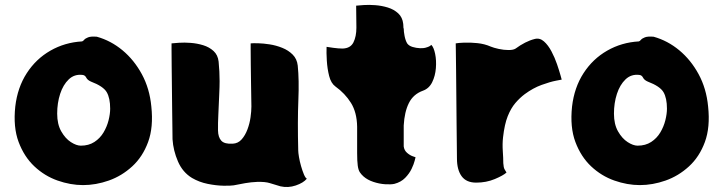

<svg xmlns="http://www.w3.org/2000/svg" viewBox="-20 -737 2935 779"><path d="M594 -305Q603 -221 581 -161Q559 -101 516.5 -62Q474 -23 421.5 -4.5Q369 14 317 14Q266 14 213.5 -4.5Q161 -23 119.5 -62Q78 -101 55.5 -161Q33 -221 42 -305Q51 -382 88.5 -440Q126 -498 184.5 -531.5Q243 -565 313 -569Q317 -570 321.5 -575.5Q326 -581 337.5 -585.5Q349 -590 373 -588Q430 -572 477 -533Q524 -494 555.5 -436Q587 -378 594 -305ZM308 -146Q340 -146 363 -161Q386 -176 400 -199.5Q414 -223 420.5 -249Q427 -275 427 -296Q427 -339 413 -363Q399 -387 349 -406Q335 -412 330 -422Q325 -432 315 -433Q282 -437 259 -415Q236 -393 224 -356Q212 -319 212 -276Q212 -233 228.5 -204Q245 -175 267.5 -160.5Q290 -146 308 -146Z M1190 -127Q1190 -118 1193 -100Q1196 -82 1201.5 -63Q1207 -44 1213 -29.5Q1219 -15 1225 -12Q1211 5 1180 15.5Q1149 26 1118 19Q1094 12 1075 6Q1056 0 1023 1Q999 2 975.5 6Q952 10 928 15Q916 17 886.5 16.5Q857 16 822.5 9Q788 2 759 -15Q721 -38 702 -82Q683 -126 680 -172Q680 -183 679.5 -215Q679 -247 678.5 -291Q678 -335 677.5 -382Q677 -429 676.5 -469.5Q676 -510 676 -535.5Q676 -561 676 -561Q685 -562 706.5 -563.5Q728 -565 754 -563Q780 -561 804.5 -553.5Q829 -546 846.5 -530Q864 -514 867 -487Q869 -465 870 -447Q871 -429 871 -407.5Q871 -386 869.5 -354.5Q868 -323 866 -275Q864 -236 864.5 -208Q865 -180 878 -166Q891 -152 924 -154Q946 -155 960.5 -171.5Q975 -188 984 -212Q993 -236 996.5 -261Q1000 -286 1000 -305Q1000 -309 999.5 -336Q999 -363 998.5 -400.5Q998 -438 997.5 -475Q997 -512 997 -536.5Q997 -561 997 -561Q1006 -562 1027 -561.5Q1048 -561 1074 -557Q1100 -553 1125 -543Q1150 -533 1167.5 -515.5Q1185 -498 1188 -471Q1194 -413 1190.5 -329.5Q1187 -246 1190 -127Z M1730 -555Q1740 -545 1745.5 -518.5Q1751 -492 1748.5 -460.5Q1746 -429 1733.5 -403.5Q1721 -378 1696 -369Q1657 -355 1639 -319Q1621 -283 1618 -228V-143Q1620 -127 1631.5 -117Q1643 -107 1654.5 -103Q1666 -99 1666 -99Q1666 -99 1662.5 -85Q1659 -71 1650 -52Q1641 -33 1624 -15.5Q1607 2 1580 9Q1566 12 1542.5 10.5Q1519 9 1495 1Q1471 -7 1455 -21Q1446 -29 1440 -38Q1434 -47 1431.5 -65Q1429 -83 1429 -116V-223Q1428 -281 1404 -319.5Q1380 -358 1341 -386Q1323 -399 1315.5 -428.5Q1308 -458 1306 -491Q1304 -524 1305 -547Q1310 -546 1332 -543Q1354 -540 1370 -540Q1402 -541 1414 -565Q1426 -589 1426 -625L1425 -714Q1434 -715 1455.5 -716.5Q1477 -718 1503 -716Q1529 -714 1553.5 -706.5Q1578 -699 1595.5 -683Q1613 -667 1616 -640Q1616 -637 1616.5 -632.5Q1617 -628 1617 -622H1618Q1618 -609 1621.5 -591Q1625 -573 1632 -561Q1639 -551 1654 -546.5Q1669 -542 1683.5 -541.5Q1698 -541 1705 -543Q1716 -546 1721 -548.5Q1726 -551 1730 -555Z M2150 -579Q2170 -584 2187 -569Q2204 -554 2217.5 -528.5Q2231 -503 2240 -476.5Q2249 -450 2254 -432Q2259 -414 2259 -414Q2259 -414 2235.5 -409.5Q2212 -405 2177.5 -392.5Q2143 -380 2109 -355Q2089 -340 2071 -319Q2053 -298 2040 -265.5Q2027 -233 2021 -180Q2018 -153 2020 -124Q2022 -95 2022 -75Q2023 -57 2027.5 -49.5Q2032 -42 2035 -37Q2022 -25 1987.5 -10.5Q1953 4 1912 4Q1872 4 1853 -22Q1834 -48 1834 -94Q1834 -105 1833.5 -142.5Q1833 -180 1832.5 -233Q1832 -286 1831.5 -343Q1831 -400 1830.5 -449.5Q1830 -499 1829.5 -530Q1829 -561 1829 -561Q1839 -563 1863.5 -564Q1888 -565 1917 -562Q1946 -559 1971 -548Q1983 -543 2003.5 -538.5Q2024 -534 2043.5 -534Q2063 -534 2072 -540Q2091 -554 2110.5 -564Q2130 -574 2150 -579Z M2853 -305Q2862 -221 2840 -161Q2818 -101 2775.5 -62Q2733 -23 2680.5 -4.5Q2628 14 2576 14Q2525 14 2472.5 -4.5Q2420 -23 2378.5 -62Q2337 -101 2314.5 -161Q2292 -221 2301 -305Q2310 -382 2347.5 -440Q2385 -498 2443.5 -531.5Q2502 -565 2572 -569Q2576 -570 2580.5 -575.5Q2585 -581 2596.5 -585.5Q2608 -590 2632 -588Q2689 -572 2736 -533Q2783 -494 2814.5 -436Q2846 -378 2853 -305ZM2567 -146Q2599 -146 2622 -161Q2645 -176 2659 -199.5Q2673 -223 2679.5 -249Q2686 -275 2686 -296Q2686 -339 2672 -363Q2658 -387 2608 -406Q2594 -412 2589 -422Q2584 -432 2574 -433Q2541 -437 2518 -415Q2495 -393 2483 -356Q2471 -319 2471 -276Q2471 -233 2487.5 -204Q2504 -175 2526.5 -160.5Q2549 -146 2567 -146Z"/></svg>

Font: Potta One
Style: Regular
Weight: 400
Designer: 108,108go
Foundry: Font Zone 108
Version: Version 1.000